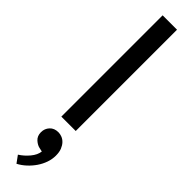

<svg xmlns="http://www.w3.org/2000/svg" viewBox="-360 -671 953 953"><g transform="rotate(45 117.0 -194.0)"><path d="M67 0V-711H168V0ZM103 187Q85 184 67.5 168.5Q50 153 50 126Q50 101 66.5 83Q83 65 112 65Q124 65 137 70Q150 75 160.5 86Q171 97 178 114Q185 131 185 156Q185 181 176.5 205.5Q168 230 153 252Q138 274 118 292.5Q98 311 75 323L48 286Q75 269 96.5 243Q118 217 121 191Z"/></g></svg>

Font: Mukta Vaani Medium
Style: Regular
Weight: 500
Designer: Noopur Datye, Girish Dalvi, Yashodeep Gholap, Pallavi Karambelkar
Foundry: Ek Type
Version: Version 2.538;PS 1.000;hotconv 16.6.51;makeotf.lib2.5.65220;